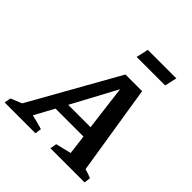

<svg xmlns="http://www.w3.org/2000/svg" viewBox="-275 -1024 1190 1190"><g transform="rotate(45 320.5 -429.0)"><path d="M595 -62Q626 -54 654 -42L649 0H349L357 -43L459 -68L443 -196H198L128 -67Q152 -62 176 -55.5Q200 -49 224 -42L218 0H-52L-44 -43L29 -73L355 -652H501ZM237 -268H433L396 -564ZM327 -778 345 -858H595L577 -778Z"/></g></svg>

Font: Piazzolla SC SemiBold
Style: Italic
Weight: 600
Italic angle: -11.3°
Designer: Juan Pablo del Peral
Foundry: Huerta Tipografica
Version: Version 1.330